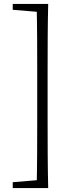

<svg xmlns="http://www.w3.org/2000/svg" viewBox="-20 -789 372 980"><path d="M226 -769Q224 -686 223.5 -600Q223 -514 223 -428V-170Q223 -85 223.5 0.5Q224 86 226 171H167Q169 88 169.5 2Q170 -84 170 -170V-428Q170 -513 169.5 -598.5Q169 -684 167 -769ZM197 -769V-728H178L45 -739V-769ZM197 130V171H45V141L178 130Z"/></svg>

Font: Noto Serif KR ExtraLight ExtraLight
Style: Regular
Weight: 250
Version: Version 2.003-H1;hotconv 1.1.1;makeotfexe 2.6.0